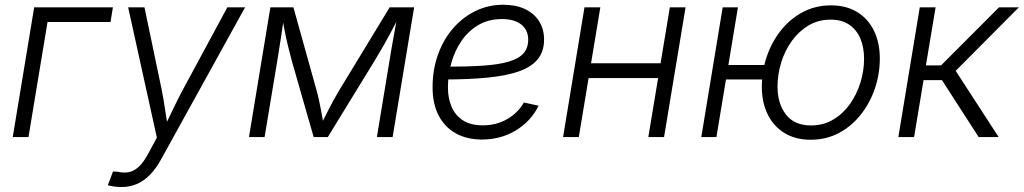

<svg xmlns="http://www.w3.org/2000/svg" viewBox="-20 -566 4228 793"><path d="M446.3 -535.6 436.5 -475.1H176.3L97.7 0H32.7L121.1 -535.6Z M425.3 199.2 446.8 142.1 467.8 143.6Q493.2 149.4 514.4 144.5Q535.6 139.6 554.7 121.3Q573.7 103 592.3 68.4L627.9 2.4L509.3 -535.6H576.7L646.5 -202.1Q655.3 -158.7 661.6 -115.2Q668 -71.8 674.8 -30.3H653.3Q674.3 -71.8 694.8 -115.2Q715.3 -158.7 738.8 -202.1L918.9 -535.6H992.2L645.5 91.8Q624.5 130.4 599.4 156Q574.2 181.6 544.9 194.1Q515.6 206.5 481.9 206.5Q465.3 206.5 450.7 204.3Q436 202.1 425.3 199.2Z M1008.3 0 1096.7 -535.6H1191.9L1287.1 -194.3Q1293 -173.3 1297.1 -154.1Q1301.3 -134.8 1304.7 -116.9Q1308.1 -99.1 1311.3 -82Q1314.5 -64.9 1316.9 -47.9H1304.2Q1313 -65.4 1321.5 -82.5Q1330.1 -99.6 1339.4 -117.7Q1348.6 -135.7 1359.1 -154.8Q1369.6 -173.8 1381.8 -194.3L1589.4 -535.6H1690.4L1601.6 0H1536.6L1588.9 -316.4Q1592.8 -340.8 1596.9 -364.7Q1601.1 -388.7 1605.2 -411.6Q1609.4 -434.6 1613.5 -457.5Q1617.7 -480.5 1621.6 -502.9H1630.9Q1614.3 -470.2 1598.6 -440.7Q1583 -411.1 1566.2 -381.3Q1549.3 -351.6 1528.3 -316.9L1334 0H1275.4L1184.6 -316.9Q1175.3 -351.6 1168.2 -381.1Q1161.1 -410.6 1155.5 -440.2Q1149.9 -469.7 1144 -502.9H1154.3Q1150.4 -479.5 1147.2 -456.8Q1144 -434.1 1140.6 -411.6Q1137.2 -389.2 1133.3 -365.5Q1129.4 -341.8 1125.5 -316.4L1072.8 0Z M1970.7 10.3Q1908.7 10.3 1862.8 -15.1Q1816.9 -40.5 1791.7 -88.9Q1766.6 -137.2 1766.6 -205.6Q1766.6 -277.3 1788.6 -339.4Q1810.5 -401.4 1850.3 -447.8Q1890.1 -494.1 1943.4 -520.3Q1996.6 -546.4 2058.6 -546.4Q2110.8 -546.4 2148.4 -528.6Q2186 -510.7 2206.5 -478.5Q2227.1 -446.3 2227.1 -402.3Q2227.1 -353 2200.7 -321Q2174.3 -289.1 2122.6 -271Q2070.8 -252.9 1993.4 -245.4Q1916 -237.8 1813.5 -237.8L1821.3 -290.5Q1911.1 -290.5 1975.6 -294.9Q2040 -299.3 2081.3 -311.5Q2122.6 -323.7 2142.1 -345.7Q2161.6 -367.7 2161.6 -402.3Q2161.6 -441.4 2133.3 -464.4Q2105 -487.3 2053.2 -487.3Q1997.6 -487.3 1955.8 -462.6Q1914.1 -438 1886 -397Q1857.9 -356 1844 -305.9Q1830.1 -255.9 1830.1 -204.6Q1830.1 -160.2 1845.2 -124.8Q1860.4 -89.4 1892.3 -68.8Q1924.3 -48.3 1974.1 -48.3Q2030.3 -48.3 2075 -74.2Q2119.6 -100.1 2143.6 -142.6L2204.6 -129.4Q2173.8 -66.4 2111.6 -28.1Q2049.3 10.3 1970.7 10.3Z M2724.6 -304.7 2714.4 -243.7H2394.5L2404.8 -304.7ZM2459.5 -535.6 2370.6 0H2305.7L2394 -535.6ZM2811.5 -535.6 2722.7 0H2657.7L2746.6 -535.6Z M2876.5 0 2964.8 -535.6H3027.8L2939 0ZM2962.9 -237.8 2972.7 -297.4H3168.9L3159.2 -237.8ZM3328.1 11.2Q3265.6 11.2 3220.5 -16.4Q3175.3 -43.9 3150.9 -93.3Q3126.5 -142.6 3126.5 -208Q3126.5 -271.5 3146.5 -331.3Q3166.5 -391.1 3204.3 -439.2Q3242.2 -487.3 3294.9 -515.6Q3347.7 -543.9 3412.1 -543.9Q3474.6 -543.9 3519.8 -516.6Q3564.9 -489.3 3589.4 -439.7Q3613.8 -390.1 3613.8 -324.2Q3613.8 -260.3 3593.5 -200.4Q3573.2 -140.6 3535.4 -92.8Q3497.6 -44.9 3445.1 -16.8Q3392.6 11.2 3328.1 11.2ZM3329.6 -47.9Q3381.3 -47.9 3421.9 -72.3Q3462.4 -96.7 3490.7 -136.7Q3519 -176.8 3533.9 -225.6Q3548.8 -274.4 3548.8 -323.2Q3548.8 -371.1 3533.2 -407.5Q3517.6 -443.8 3486.8 -464.4Q3456.1 -484.9 3410.6 -484.9Q3359.9 -484.9 3319.6 -460.9Q3279.3 -437 3250.5 -397Q3221.7 -356.9 3206.5 -307.9Q3191.4 -258.8 3191.4 -208.5Q3191.4 -137.7 3226.3 -92.8Q3261.2 -47.9 3329.6 -47.9Z M3690.4 0 3778.8 -535.6H3844.2L3804.2 -295.9H3866.7L4106 -535.6H4188L3927.2 -273.4L4104.5 0H4022L3870.6 -234.9H3794.4L3755.4 0Z"/></svg>

Font: Inter 20pt Light
Style: Italic
Weight: 300
Italic angle: -9.3988°
Version: Version 4.001;git-66647c0bb